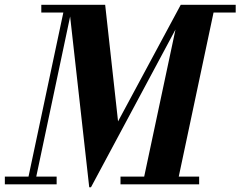

<svg xmlns="http://www.w3.org/2000/svg" viewBox="-50 -768 1002 800"><path d="M321.8 12.2 242.2 -699.2 101.1 -32.2H186V0H-29.8V-32.2H68.8L213.9 -715.8H122.1V-748H388.2L441.9 -262.2L703.1 -748H932.1V-715.8H839.8L694.8 -32.2H779.8V0H452.1V-32.2H550.8L681.2 -645L329.1 12.2Z"/></svg>

Font: Fin Serif Display
Style: Italic
Weight: 400
Italic angle: -12°
Designer: J. Blake Harris
Version: Version 1.006;FEAKit 1.0